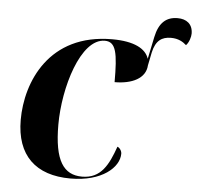

<svg xmlns="http://www.w3.org/2000/svg" viewBox="-58 -929 1024 998"><g transform="rotate(5 454.0 -429.5)"><path d="M346 10C510 10 598 -70 598 -141C598 -156 587 -172 575 -176C541 -80 504 -5 405 -5C309 -5 259 -75 259 -264C259 -457 336 -719 462 -719C521 -719 531 -660 531 -509C621 -509 692 -542 696 -611L710 -680C724 -743 756 -764 803 -764C842 -764 866 -749 884 -733C900 -749 908 -779 908 -795C908 -846 874 -869 829 -869C770 -869 732 -837 716 -760L692 -645C676 -696 615 -730 500 -730C170 -730 62 -469 62 -272C62 -86 164 10 346 10Z"/></g></svg>

Font: Noto Serif Display SemiCondensed Black
Style: Italic
Weight: 900
Width: 4
Italic angle: -12°
Designer: Monotype Design Team
Foundry: Monotype Imaging Inc.
Version: Version 2.009